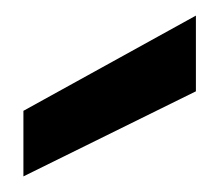

<svg xmlns="http://www.w3.org/2000/svg" viewBox="-20 -816 281 246"><path d="M231 -796V-699L10 -590V-674Z"/></svg>

Font: SVN-Poppins Medium
Style: Regular
Weight: 500
Designer: Ninad Kale (Devanagari), Jonny Pinhorn (Latin)
Foundry: Indian Type Foundry
Version: Version 3.002 2017; ttfautohint (v1.8.3)